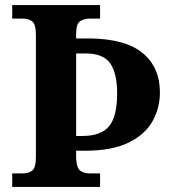

<svg xmlns="http://www.w3.org/2000/svg" viewBox="-20 -734 678 754"><path d="M28 0V-53H70Q92 -53 106.5 -64Q121 -75 121 -118V-596Q121 -639 106.5 -650Q92 -661 70 -661H28V-714H373V-661H332Q311 -661 295 -651Q279 -641 279 -601V-583H335Q474 -581 541 -525Q608 -469 608 -371Q608 -311 579.5 -259Q551 -207 486 -174.5Q421 -142 313 -142H279V-113Q281 -73 296 -63Q311 -53 332 -53H373V0ZM303 -200Q377 -200 408.5 -238.5Q440 -277 440 -367Q440 -447 412.5 -485.5Q385 -524 318 -524H279V-200Z"/></svg>

Font: Noto Serif Oriya
Style: Bold
Weight: 700
Designer: David Williams
Foundry: Google LLC, David Williams
Version: Version 1.051; ttfautohint (v1.8.4.7-5d5b)